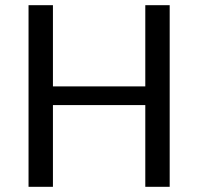

<svg xmlns="http://www.w3.org/2000/svg" viewBox="-20 -720 764 740"><path d="M90 0V-700H184V-387H540V-700H634V0H540V-315H184V0Z"/></svg>

Font: Hedvig Letters Sans
Style: Regular
Weight: 400
Designer: Alexander Örn & Tor Weibull
Foundry: Kanon Foundry
Version: Version 1.000; ttfautohint (v1.8.4.7-5d5b)